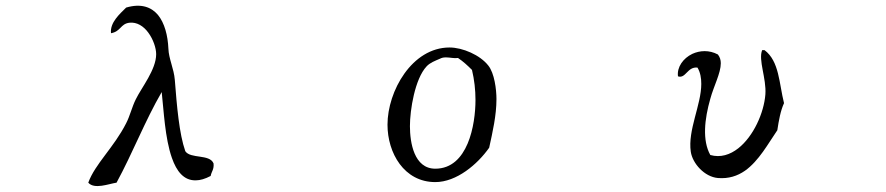

<svg xmlns="http://www.w3.org/2000/svg" viewBox="-20 -655 3040 659"><path d="M713 -94C700 -127 634 -109 616 -136C595 -196 587 -291 580 -381C577 -419 559 -454 558 -488C556 -533 545 -576 522 -604C499 -631 464 -644 413 -629C391 -607 357 -578 361 -541C395 -547 393 -573 424 -577C450 -580 473 -565 489 -543C506 -520 516 -490 516 -469C516 -416 466 -355 446 -314C433 -288 426 -257 413 -232C371 -149 306 -92 283 -28C304 -4 353 -24 380 -28C435 -129 478 -241 535 -339C542 -277 546 -181 570 -113C586 -67 611 -35 652 -36C667 -36 684 -41 703 -51C706 -67 715 -73 713 -94Z M1684 -315C1684 -348 1677 -404 1656 -430C1628 -466 1568 -492 1523 -492C1394 -492 1310 -342 1310 -227C1310 -130 1367 -30 1474 -30C1547 -30 1619 -91 1659 -148C1671 -203 1684 -259 1684 -315ZM1612 -312C1612 -227 1586 -76 1474 -76C1401 -76 1387 -166 1387 -222C1387 -278 1404 -384 1444 -427C1456 -440 1473 -446 1489 -453C1497 -457 1502 -458 1511 -458C1525 -458 1538 -454 1552 -456C1570 -444 1585 -430 1600 -415C1608 -381 1612 -347 1612 -312Z M2671 -301C2654 -368 2655 -445 2604 -483H2596C2582 -449 2611 -386 2607 -331C2602 -267 2566 -187 2514 -146C2486 -124 2453 -113 2418 -123C2390 -173 2398 -246 2418 -316C2430 -360 2454 -404 2454 -438C2454 -449 2451 -459 2444 -468C2414 -484 2382 -482 2356 -470C2325 -455 2303 -425 2307 -393C2334 -384 2339 -427 2374 -423C2384 -406 2387 -387 2387 -367C2387 -295 2340 -208 2351 -134C2357 -94 2398 -48 2444 -44C2481 -41 2511 -51 2537 -69C2585 -103 2617 -163 2648 -208C2653 -241 2659 -275 2671 -301Z"/></svg>

Font: Yuji Syuku Std R
Style: Regular
Weight: 400
Designer: Kataoka Yuji
Foundry: Kinuta Font Factory
Version: Version 3.000;hotconv 1.0.111;makeotfexe 2.5.65597